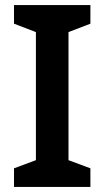

<svg xmlns="http://www.w3.org/2000/svg" viewBox="-20 -734 410 754"><path d="M335 0H35V-73L121 -105V-608L35 -641V-714H335V-641L249 -608V-105L335 -73Z"/></svg>

Font: Noto Sans Bassa Vah SemiBold
Style: Regular
Weight: 600
Designer: Monotype Design Team
Foundry: Monotype Imaging Inc.
Version: Version 2.002; ttfautohint (v1.8.4.7-5d5b)